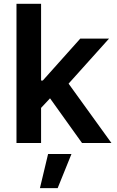

<svg xmlns="http://www.w3.org/2000/svg" viewBox="-20 -747 609 1003"><path d="M183.2 -171.2 182.9 -326.3H203.5L399.5 -545.5H549.7L308.6 -277H282ZM66.1 0V-727.3H194.6V0ZM408.4 0 230.8 -248.2 317.5 -338.8 562.1 0ZM188.6 235.8 231.2 57.5H353.3L281.2 235.8Z"/></svg>

Font: InterMG SemiBold
Style: Regular
Weight: 600
Designer: Rasmus Andersson
Foundry: rsms
Version: Version 3.019;December 26, 2023;FontCreator 15.0.0.2955 64-b